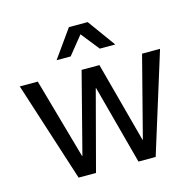

<svg xmlns="http://www.w3.org/2000/svg" viewBox="-106 -839 963 948"><g transform="rotate(-15 375.5 -365.0)"><path d="M373 -681 447 -588H526L423 -730H327L226 -588H298ZM270 0 377 -404H379L487 0H575L734 -510H642L536 -99H534L424 -510H333L227 -99H225L109 -510H17L181 0Z"/></g></svg>

Font: Alpha Lyrae Medium
Style: Regular
Weight: 500
Designer: Nikolay Petroussenko, Plamen Motev
Foundry: Fontfabric LLC
Version: Version 1.000;hotconv 1.0.109;makeotfexe 2.5.65596